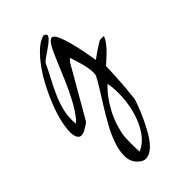

<svg xmlns="http://www.w3.org/2000/svg" viewBox="-240 -553 959 959"><g transform="rotate(-45 239.0 -74.0)"><path d="M310 -144Q315 -157 312.5 -180.5Q310 -204 303.5 -229Q297 -254 290.5 -274Q284 -294 281 -300L267 -285L113 -18Q111 -16 106 -12Q101 -8 94 -4Q87 0 80.5 4Q74 8 70 10Q44 21 32 8Q20 -5 19.5 -34Q19 -63 28 -104Q37 -145 54.5 -190.5Q72 -236 95.5 -282Q119 -328 147 -367.5Q175 -407 205.5 -435.5Q236 -464 266 -473Q282 -468 282.5 -460.5Q283 -453 274.5 -443.5Q266 -434 252 -423.5Q238 -413 222.5 -402.5Q207 -392 194.5 -383Q182 -374 178 -368Q158 -326 137.5 -287.5Q117 -249 100.5 -211Q84 -173 75 -133Q66 -93 70 -46L85 -60Q114 -96 138.5 -142Q163 -188 183 -235Q203 -282 220.5 -324Q238 -366 252 -394.5Q266 -423 280 -433Q294 -443 307 -423.5Q320 -404 335 -350.5Q350 -297 366 -201Q370 -204 381.5 -212.5Q393 -221 406.5 -230Q420 -239 432.5 -246.5Q445 -254 449 -257Q454 -258 464 -258Q474 -258 478 -257Q474 -242 459.5 -223Q445 -204 427.5 -187Q410 -170 395.5 -157.5Q381 -145 380 -144Q380 -136 379.5 -120Q379 -104 377.5 -82.5Q376 -61 375 -38.5Q374 -16 372 5Q370 26 368 42L366 67Q365 77 354.5 105Q344 133 328.5 168Q313 203 293 238Q273 273 250.5 296Q228 319 203 324Q178 329 154 305Q129 281 127.5 244Q126 207 140 164.5Q154 122 178.5 77Q203 32 229 -9.5Q255 -51 277 -86.5Q299 -122 310 -144ZM197 277Q239 259 267.5 217.5Q296 176 311 124Q326 72 328.5 18.5Q331 -35 323 -75Q300 -55 278.5 -26Q257 3 240 35.5Q223 68 212 102Q201 136 197 166Q196 172 195.5 187.5Q195 203 195 221Q195 239 195.5 255.5Q196 272 197 277Z"/></g></svg>

Font: Liu Jian Mao Cao
Style: Regular
Weight: 400
Designer: ZhongQi
Foundry: ZhongQi
Version: Version 1.001